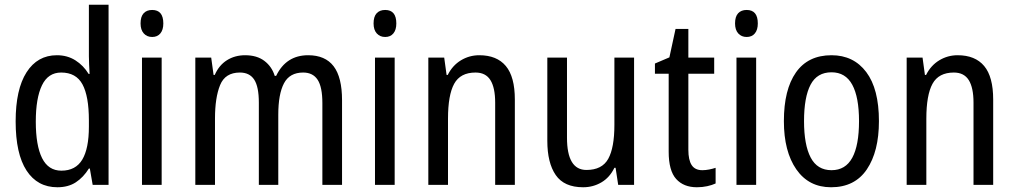

<svg xmlns="http://www.w3.org/2000/svg" viewBox="-20 -780 4279 810"><path d="M222 10Q138 10 92 -60.5Q46 -131 46 -268Q46 -403 92 -475Q138 -547 220 -547Q264 -547 298 -525.5Q332 -504 354 -468H358Q357 -487 356 -507.5Q355 -528 355 -543V-760H438V0H371L359 -69H355Q332 -32 300 -11Q268 10 222 10ZM239 -60Q299 -60 327 -106.5Q355 -153 355 -246V-272Q355 -374 328 -424Q301 -474 238 -474Q183 -474 157 -420Q131 -366 131 -267Q131 -166 157.5 -113Q184 -60 239 -60Z M622 -738Q669 -738 669 -681Q669 -654 656.5 -639Q644 -624 622 -624Q600 -624 586.5 -639Q573 -654 573 -681Q573 -710 586 -724Q599 -738 622 -738ZM662 -537V0H579V-537Z M1280 -547Q1352 -547 1387.5 -500.5Q1423 -454 1423 -357V0H1340V-345Q1340 -413 1320 -443.5Q1300 -474 1259 -474Q1202 -474 1178 -428.5Q1154 -383 1154 -296V0H1072V-347Q1072 -414 1052.5 -444Q1033 -474 992 -474Q930 -474 908.5 -421Q887 -368 887 -280V0H804V-537H871L881 -464H886Q904 -505 937.5 -526Q971 -547 1014 -547Q1064 -547 1095.5 -523Q1127 -499 1139 -460H1145Q1187 -547 1280 -547Z M1605 -738Q1652 -738 1652 -681Q1652 -654 1639.5 -639Q1627 -624 1605 -624Q1583 -624 1569.5 -639Q1556 -654 1556 -681Q1556 -710 1569 -724Q1582 -738 1605 -738ZM1645 -537V0H1562V-537Z M2002 -547Q2076 -547 2114 -501.5Q2152 -456 2152 -360V0H2069V-347Q2069 -410 2049 -442Q2029 -474 1986 -474Q1922 -474 1896 -426.5Q1870 -379 1870 -279V0H1787V-537H1854L1864 -464H1869Q1889 -504 1924.5 -525.5Q1960 -547 2002 -547Z M2655 -537V0H2588L2577 -72H2572Q2552 -31 2517 -10.5Q2482 10 2440 10Q2360 10 2324.5 -41.5Q2289 -93 2289 -186V-537H2372V-199Q2372 -63 2454 -63Q2520 -63 2546 -110Q2572 -157 2572 -253V-537Z M2943 -62Q2957 -62 2972 -65Q2987 -68 2999 -72V-6Q2984 1 2963.5 5.5Q2943 10 2920 10Q2864 10 2832.5 -25Q2801 -60 2801 -140V-469H2743V-512L2804 -538L2830 -658H2884V-537H2993V-469H2884V-148Q2884 -105 2898 -83.5Q2912 -62 2943 -62Z M3130 -738Q3177 -738 3177 -681Q3177 -654 3164.5 -639Q3152 -624 3130 -624Q3108 -624 3094.5 -639Q3081 -654 3081 -681Q3081 -710 3094 -724Q3107 -738 3130 -738ZM3170 -537V0H3087V-537Z M3688 -269Q3688 -141 3637 -65.5Q3586 10 3486 10Q3392 10 3339.5 -65.5Q3287 -141 3287 -269Q3287 -402 3338 -474.5Q3389 -547 3488 -547Q3581 -547 3634.5 -476Q3688 -405 3688 -269ZM3372 -269Q3372 -169 3400 -115.5Q3428 -62 3488 -62Q3547 -62 3575.5 -114.5Q3604 -167 3604 -269Q3604 -370 3575.5 -422.5Q3547 -475 3488 -475Q3427 -475 3399.5 -422.5Q3372 -370 3372 -269Z M4020 -547Q4094 -547 4132 -501.5Q4170 -456 4170 -360V0H4087V-347Q4087 -410 4067 -442Q4047 -474 4004 -474Q3940 -474 3914 -426.5Q3888 -379 3888 -279V0H3805V-537H3872L3882 -464H3887Q3907 -504 3942.5 -525.5Q3978 -547 4020 -547Z"/></svg>

Font: Noto Sans Devanagari Condensed
Style: Regular
Weight: 400
Width: 3
Designer: Jelle Bosma - Monotype Design Team
Foundry: Monotype Imaging Inc.
Version: Version 2.004; ttfautohint (v1.8.4.7-5d5b)